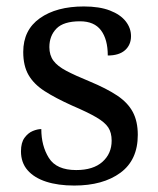

<svg xmlns="http://www.w3.org/2000/svg" viewBox="-20 -565 491 595"><path d="M210 10Q160 10 123 -2Q86 -14 65.5 -37.5Q45 -61 45 -96Q45 -123 56 -138Q67 -153 81.5 -159Q96 -165 108 -165Q108 -113 131.5 -75.5Q155 -38 216 -38Q269 -38 297.5 -63.5Q326 -89 326 -129Q326 -154 315.5 -170Q305 -186 278.5 -201.5Q252 -217 203 -238Q152 -261 118.5 -282.5Q85 -304 68.5 -332.5Q52 -361 52 -404Q52 -472 103.5 -508.5Q155 -545 240 -545Q288 -545 320.5 -532.5Q353 -520 369.5 -499Q386 -478 386 -453Q386 -426 367.5 -409.5Q349 -393 314 -393Q314 -443 293 -471Q272 -499 228 -499Q177 -499 155 -476.5Q133 -454 133 -419Q133 -394 145.5 -377Q158 -360 185.5 -345.5Q213 -331 257 -313Q310 -291 343 -269Q376 -247 391.5 -218Q407 -189 407 -147Q407 -69 353 -29.5Q299 10 210 10Z"/></svg>

Font: Noto Serif Kannada
Style: Regular
Weight: 400
Designer: Universal Thirst, Indian Type Foundry and the Monotype Design Team
Foundry: Monotype Imaging Inc.
Version: Version 2.003